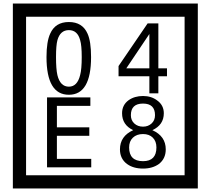

<svg xmlns="http://www.w3.org/2000/svg" viewBox="-20 -980 1195 1090"><path d="M1103 90H53V-960H1103ZM1028 15V-885H128V15ZM497 -656Q497 -442 371 -442Q244 -442 244 -656Q244 -744 265 -789Q294 -855 371 -855Q448 -855 477 -789Q497 -745 497 -656ZM444 -656Q444 -723 435 -752Q420 -809 371 -809Q322 -809 306 -752Q298 -723 298 -656Q298 -587 306 -553Q322 -488 371 -488Q419 -488 435 -554Q444 -587 444 -656ZM928 -547H879V-450H828V-547H653V-605L818 -847H879V-592H928ZM828 -592V-787L697 -592ZM498 -30H247V-427H493V-379H303V-257H487V-209H303V-78H498ZM921 -132Q921 -79 882 -49Q846 -23 792 -23Q737 -23 701 -49Q661 -79 661 -132Q661 -207 736 -241Q673 -271 673 -337Q673 -384 710 -411Q744 -435 792 -435Q839 -435 872 -410Q910 -383 910 -337Q910 -271 845 -241Q921 -207 921 -132ZM860 -326Q860 -392 792 -392Q723 -392 723 -326Q723 -297 742.5 -279Q762 -261 792 -261Q821 -261 840.5 -279Q860 -297 860 -326ZM868 -143Q868 -178 847.5 -198.5Q827 -219 792 -219Q756 -219 734.5 -198.5Q713 -178 713 -143Q713 -65 792 -65Q868 -65 868 -143Z"/></svg>

Font: Unicode BMP Fallback SIL
Style: Regular
Weight: 400
Foundry: NRSI, SIL International
Version: Version 5.1 Based on Unicode 5.1